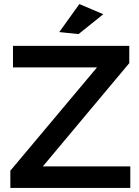

<svg xmlns="http://www.w3.org/2000/svg" viewBox="-20 -926 686 946"><path d="M44 -700V-594H458L31 -85V0H622V-106H191L617 -615V-700ZM371 -906 272 -768 367 -758 489 -856Z"/></svg>

Font: Argentum Sans
Style: Regular
Weight: 400
Designer: Julieta Ulanovsky
Foundry: Julieta Ulanovsky
Version: Version 5.001;March 29, 2019;FontCreator 11.5.0.2425 64-bit